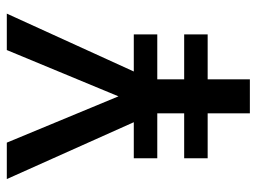

<svg xmlns="http://www.w3.org/2000/svg" viewBox="-115 -639 754 564"><g transform="rotate(-90 262.0 -357.0)"><path d="M261 -386 125 -714H18L185 -341H79V-272H211V-193H79V-124H211V0H311V-124H443V-193H311V-272H443V-341H334L504 -714H397Z"/></g></svg>

Font: Noto Sans Arabic SemCond Med
Style: Regular
Weight: 500
Width: 4
Designer: Monotype Design Team, Nadine Chahine, Nizar Qandah and Khaled Hosny
Foundry: Monotype Imaging Inc.
Version: Version 2.012